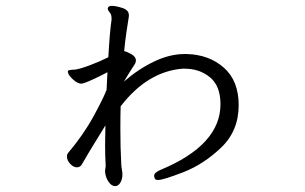

<svg xmlns="http://www.w3.org/2000/svg" viewBox="-20 -591 1040 654"><path d="M340 -26Q338 -60 338 -96L339 -164L322 -136Q279 -67 260 -33Q254 -21 242 -21Q230 -21 219 -33Q208 -45 208 -58Q208 -65 212 -70Q265 -133 299 -195.5Q333 -258 343 -285L346 -345Q328 -335 296.5 -320.5Q265 -306 257 -306Q244 -306 228.5 -320.5Q213 -335 212 -343L211 -346Q211 -351 215.5 -352Q220 -353 226.5 -353.5Q233 -354 236 -354Q252 -356 285.5 -368.5Q319 -381 349 -396Q354 -485 360 -524V-529Q360 -538 357 -544Q356 -546 351.5 -551.5Q347 -557 347 -562L348 -565Q350 -571 362 -571Q374 -571 396.5 -564Q419 -557 419 -539Q419 -533 418 -529Q415 -511 410.5 -480.5Q406 -450 403 -417Q415 -414 429 -405.5Q443 -397 443 -385Q443 -380 440 -374Q421 -345 402 -313Q450 -355 504 -381Q558 -407 609 -407H616Q692 -405 742.5 -360.5Q793 -316 793 -233Q793 -145 733 -88Q673 -31 604.5 -4.5Q536 22 519 22Q513 22 510.5 20.5Q508 19 506 14L505 8Q505 -3 526 -12Q731 -97 731 -236Q731 -298 695.5 -327.5Q660 -357 609 -357H601Q482 -347 391 -229Q390 -203 390 -153Q390 -86 393 -33Q393 -26 395 -14.5Q397 -3 397 3Q397 19 390 31Q383 43 372 43Q360 43 350 28.5Q340 14 338 -4V-8Q338 -13 339 -17.5Q340 -22 340 -26Z"/></svg>

Font: Iansui 0.93
Style: Regular
Weight: 400
Designer: But Ko / Fontworks Inc.
Foundry: zi-hi.com / Fontworks Inc.
Version: Version 0.931